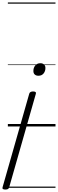

<svg xmlns="http://www.w3.org/2000/svg" viewBox="-64 -1030 472 1564"><path d="M-21 514Q-49 514 -43 495L174 -266Q176 -275 184 -280Q192 -285 205 -285Q234 -285 228 -266L11 495Q8 506 0.5 510Q-7 514 -21 514ZM249 -413Q230 -413 219 -423Q208 -433 208 -452Q208 -478 223 -496.5Q238 -515 265 -515Q283 -515 294.5 -505Q306 -495 306 -476Q306 -450 291 -431.5Q276 -413 249 -413ZM0 490H388V500H0ZM0 -20H388V0H0ZM0 -505H388V-500H0ZM0 -1010H388V-1000H0Z"/></svg>

Font: Playwrite AU QLD Guides
Style: Regular
Weight: 400
Designer: Veronika Burian, José Scaglione
Foundry: TypeTogether
Version: Version 1.003